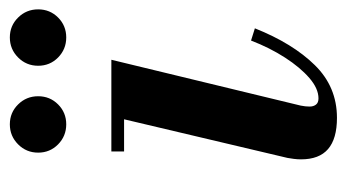

<svg xmlns="http://www.w3.org/2000/svg" viewBox="-181 -531 722 400"><g transform="rotate(-90 180.0 -331.0)"><path d="M134.5 10Q91 10 69.5 -8.5Q48 -27 48 -65Q48 -72 49 -80Q50 -88 51 -93L131.5 -433.5H64.5V-460H255.5L160 -65.5Q159 -61 158.5 -56Q158 -51 158 -47Q158 -39 162 -33.8Q166 -28.5 175 -28.5Q195.5 -28.5 217.5 -47.5Q239.5 -66.5 260 -98.2Q280.5 -130 295.5 -169L321 -161Q289.5 -82 244.2 -36Q199 10 134.5 10ZM302 -554Q277.5 -554 260.2 -571Q243 -588 243 -612.5Q243 -637 260.2 -654.2Q277.5 -671.5 302 -671.5Q326.5 -671.5 343.5 -654.2Q360.5 -637 360.5 -612.5Q360.5 -588 343.5 -571Q326.5 -554 302 -554ZM121 -554Q96.5 -554 79.2 -571Q62 -588 62 -612.5Q62 -637 79.2 -654.2Q96.5 -671.5 121 -671.5Q145.5 -671.5 162.5 -654.2Q179.5 -637 179.5 -612.5Q179.5 -588 162.5 -571Q145.5 -554 121 -554Z"/></g></svg>

Font: Bodoni Moda 9pt SemiBold
Style: Italic
Weight: 600
Italic angle: -13°
Designer: Owen Earl
Foundry: indestructible type
Version: Version 2.004